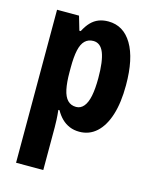

<svg xmlns="http://www.w3.org/2000/svg" viewBox="-119 -635 759 954"><g transform="rotate(15 261.0 -158.5)"><path d="M319 -557Q397 -557 441 -483.5Q485 -410 485 -273Q485 -183 465 -120Q445 -57 408 -23.5Q371 10 320 10Q292 10 269.5 0.5Q247 -9 229.5 -26Q212 -43 198 -68H192Q195 -41 196 -18.5Q197 4 197 21V240H57V-547H170L191 -475H198Q213 -504 230.5 -522Q248 -540 270 -548.5Q292 -557 319 -557ZM272 -444Q246 -444 229 -427.5Q212 -411 204.5 -376.5Q197 -342 197 -288V-264Q197 -211 204.5 -175.5Q212 -140 229 -122.5Q246 -105 273 -105Q296 -105 312 -124Q328 -143 335.5 -180Q343 -217 343 -272Q343 -359 326 -401.5Q309 -444 272 -444Z"/></g></svg>

Font: Noto Sans Display Condensed
Style: Bold
Weight: 700
Width: 3
Designer: Monotype Design Team
Foundry: Monotype Imaging Inc.
Version: Version 2.003